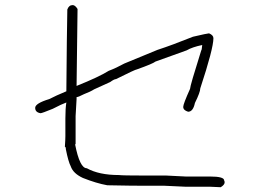

<svg xmlns="http://www.w3.org/2000/svg" viewBox="-20 -661 1040 770"><path d="M271.5 -640.6Q281.2 -640.6 291 -625L287.1 -316.4Q377 -352.5 416 -377Q446.8 -388.7 478.5 -406.2L611.3 -460.9Q671.4 -480.5 753.9 -513.7Q812.5 -527.3 818.4 -527.3Q835.9 -520 835.9 -507.8Q835.9 -466.3 783.2 -306.6Q783.2 -291.5 761.7 -248Q754.4 -212.9 734.4 -212.9Q714.8 -218.8 714.8 -232.4Q714.8 -243.7 742.2 -304.7Q742.2 -316.4 787.1 -459Q789.1 -459 791 -480.5Q751 -472.2 728.5 -459Q605 -414.1 603.5 -414.1Q593.8 -405.8 529.3 -382.8Q523.4 -382.8 445.3 -343.8Q438 -343.8 421.9 -332Q358.4 -302.7 357.4 -302.7Q343.3 -293.5 316.4 -283.2Q293.9 -271.5 287.1 -271.5V-263.7Q287.1 -258.3 283.2 -195.3V-84Q283.2 -82 281.2 -82Q299.8 13.7 328.1 13.7Q377 41 457 41Q470.7 43 560.5 43H646.5Q716.3 46.9 724.6 46.9H822.3Q878.9 46.9 878.9 62.5Q880.9 65.9 880.9 70.3Q880.9 80.1 865.2 89.8Q835.9 87.9 822.3 87.9H724.6Q718.3 87.9 640.6 84H564.5Q508.8 84 410.2 82Q366.7 74.2 312.5 52.7Q273.4 34.7 263.7 5.9Q253.9 -12.7 244.1 -62.5Q244.1 -72.3 240.2 -72.3Q242.2 -101.6 242.2 -115.2V-185.5Q242.2 -226.6 246.1 -250Q229 -244.1 191.4 -224.6Q148.4 -207 142.6 -207Q121.1 -210.4 121.1 -228.5Q121.1 -246.6 177.7 -263.7Q203.6 -277.3 246.1 -294.9Q248 -527.3 250 -623Q256.3 -640.6 271.5 -640.6Z"/></svg>

Font: CEF Fonts CJK Mono
Style: Regular
Weight: 400
Designer: PartyBoss (派对大魔王)
Version: Release 2.25